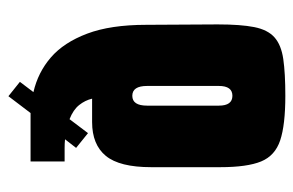

<svg xmlns="http://www.w3.org/2000/svg" viewBox="-144 -570 715 468"><g transform="rotate(-90 214.0 -336.5)"><path d="M214 1Q143 1 105.5 -11.5Q68 -24 54 -58Q40 -92 40 -158V-326Q40 -403 67.5 -436.5Q95 -470 150 -470H207Q203 -487 191.5 -501.5Q180 -516 157 -525L123 -480L87 -509L108 -536Q98 -537 87 -537H54V-620H159Q165 -620 172 -620L213 -674L248 -646L223 -613Q271 -602 307.5 -570.5Q344 -539 365.5 -482Q387 -425 387 -338L388 -164Q388 -108 381.5 -75Q375 -42 356.5 -25.5Q338 -9 303.5 -4Q269 1 214 1ZM214 -128Q238 -128 238 -161V-336Q238 -372 214 -372Q190 -372 190 -336V-161Q190 -128 214 -128Z"/></g></svg>

Font: Smooch Sans Black
Style: Regular
Weight: 900
Designer: Robert E. Leuschke
Foundry: Robert E. Leuschke
Version: Version 1.010; ttfautohint (v1.8.3)